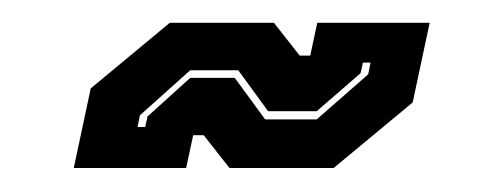

<svg xmlns="http://www.w3.org/2000/svg" viewBox="-20 -398 430 164"><path d="M43 -254.5 57.5 -322.5 125 -378.5H214L236 -350.5H245L251 -378.5H347L332.5 -310.5L265 -254.5H176L154 -282.5H145L139 -254.5ZM97.5 -289.5H104L106 -298.5L142.5 -331.5H180.5L206.5 -296H250.5L294.5 -334.5L296.5 -344.5H290L288 -335.5L250.5 -303H209L183.5 -338H142.5L99.5 -299.5Z"/></svg>

Font: Tourney Thin ExtraBold
Style: Italic
Weight: 800
Italic angle: -12°
Version: Version 1.015